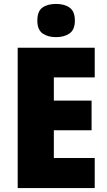

<svg xmlns="http://www.w3.org/2000/svg" viewBox="-20 -957 547 977"><path d="M462 0H70V-714H462V-563H254V-445H446V-294H254V-153H462ZM265 -937Q308 -937 334.5 -918Q361 -899 361 -852Q361 -806 334 -787Q307 -768 265 -768Q223 -768 196.5 -787Q170 -806 170 -852Q170 -900 196 -918.5Q222 -937 265 -937Z"/></svg>

Font: Noto Sans Hebrew SemiCondensed Black
Style: Regular
Weight: 900
Width: 4
Designer: Ben Nathan
Foundry: Google LLC
Version: Version 3.001; ttfautohint (v1.8.4.7-5d5b)